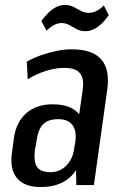

<svg xmlns="http://www.w3.org/2000/svg" viewBox="-20 -747 499 775"><path d="M285 -183 314 -386Q320 -432 302 -452.5Q284 -473 239 -473Q204 -473 164.5 -460.5Q125 -448 92 -427L88 -498Q114 -513 145.5 -524Q177 -535 209 -541.5Q241 -548 269 -548Q353 -548 388.5 -507.5Q424 -467 413 -386L359 0H288ZM144 8Q79 8 49 -27.5Q19 -63 28 -129L36 -189Q45 -254 86 -290Q127 -326 192 -326Q262 -326 295 -291Q328 -256 319 -191L310 -130Q301 -63 258 -27.5Q215 8 144 8ZM184 -52Q221 -52 247 -78Q273 -104 279 -145L284 -175Q290 -220 272 -243Q254 -266 215 -266Q174 -266 153.5 -245Q133 -224 127 -174L121 -143Q115 -94 129.5 -73Q144 -52 184 -52ZM147 -662Q170 -694 193.5 -710.5Q217 -727 241 -727Q262 -727 277 -719Q292 -711 307 -703Q322 -695 338 -695Q353 -695 368 -702Q383 -709 399 -725L419 -686Q397 -654 373 -637.5Q349 -621 325 -621Q305 -621 289.5 -629.5Q274 -638 259.5 -646Q245 -654 229 -654Q214 -654 199 -646.5Q184 -639 168 -623Z"/></svg>

Font: Pathway Extreme Condensed Medium
Style: Italic
Weight: 500
Width: 3
Italic angle: -8°
Version: Version 1.001;gftools[0.9.26]